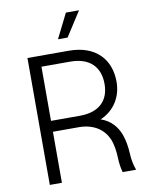

<svg xmlns="http://www.w3.org/2000/svg" viewBox="-100 -1013 832 1084"><g transform="rotate(-10 316.0 -471.0)"><path d="M96.2 0H165.5V-292.5H320.3C402.8 -290 456.5 -250.5 481.4 -192.9C494.6 -161.1 500 -122.6 501.5 -82.5C502.4 -53.7 505.9 -28.3 513.7 0H590.8C579.6 -30.3 573.7 -60.5 572.3 -92.3C569.8 -136.7 563.5 -174.8 552.2 -205.1C533.7 -255.9 498 -296.4 442.9 -314.5C524.9 -349.6 568.4 -423.8 568.4 -508.3C568.4 -636.7 487.3 -727.5 333.5 -727.5H96.2ZM284.2 -801.8H339.4L429.7 -942.4H354.5ZM165.5 -355V-665.5H330.6C443.8 -665.5 499.5 -603.5 499.5 -508.3C499.5 -414.6 443.8 -355 331.1 -355Z"/></g></svg>

Font: Raveo Light
Style: Regular
Weight: 300
Designer: Jakub Foglar, Rasmus Andersson (Inter)
Foundry: Jakubfoglar.com
Version: Version 1.100;Glyphs 3.2.3 (3260)